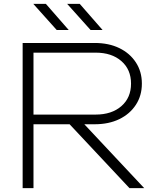

<svg xmlns="http://www.w3.org/2000/svg" viewBox="-20 -972 805 992"><path d="M136 -380H474Q557 -380 607 -423.5Q657 -467 657 -540Q657 -613 607 -656.5Q557 -700 474 -700H128L153 -725V0H97V-750H469Q542 -750 596.5 -723.5Q651 -697 682 -649.5Q713 -602 713 -540Q713 -478 682 -430.5Q651 -383 596.5 -356.5Q542 -330 469 -330H136ZM320 -351H396L725 0H649ZM392 -952 510 -817H448L327 -952ZM217 -952 335 -817H273L152 -952Z"/></svg>

Font: Unbounded ExtraLight
Style: Regular
Weight: 250
Designer: Luke Prowse, Jean-Baptiste Morizot, Fátima Lázaro, Florian Runge
Foundry: NaN
Version: Version 1.701;gftools[0.9.28.dev5+ged2979d]